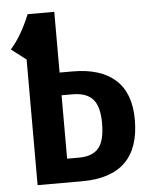

<svg xmlns="http://www.w3.org/2000/svg" viewBox="-51 -733 601 775"><g transform="rotate(-5 249.5 -345.5)"><path d="M484 -229Q484 0 250 0H70V-509L10 -555Q55 -605 90 -691H198V-445H251Q364 -445 424 -391Q484 -337 484 -229ZM351 -227Q351 -294 325 -323.5Q299 -353 242 -353H198V-96H246Q300 -96 325.5 -125.5Q351 -155 351 -227Z"/></g></svg>

Font: Fira Sans Compressed Medium
Style: Regular
Weight: 500
Width: 1
Designer: bBox Type GmbH & Carrois Corporate GbR & Edenspiekermann AG
Foundry: bBox Type GmbH & Carrois Corporate GbR & Edenspiekermann AG
Version: Version 4.301